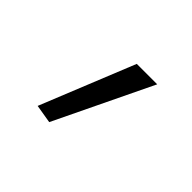

<svg xmlns="http://www.w3.org/2000/svg" viewBox="-62 -881 352 352"><g transform="rotate(45 114.5 -704.5)"><path d="M51 -616 125 -799H178L87 -610Z"/></g></svg>

Font: Encode Sans Normal
Style: ExtraLight
Weight: 200
Designer: Pablo Impallari, Andres Torresi
Foundry: Pablo Impallari, Andres Torresi
Version: Version 1.000; ttfautohint (v1.00) -l 8 -r 50 -G 200 -x 14 -